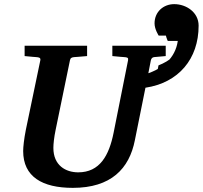

<svg xmlns="http://www.w3.org/2000/svg" viewBox="-20 -892 980 928"><path d="M940 -768C940 -833 880 -872 822 -872C770 -872 727 -835 727 -779C727 -750 747 -720 747 -720H841C841 -642 795 -572 697 -538L709 -600C711 -609 716 -615 725 -616L781 -621V-671H523V-621C550 -618 580 -616 580 -616C596 -615 601 -613 599 -601L529 -250C507 -140 462 -59 358 -59C298 -59 238 -92 238 -177C238 -195 241 -227 249 -265L318 -600C320 -612 327 -615 339 -616C339 -616 370 -618 401 -621V-671H99V-621C126 -618 155 -616 155 -616C169 -615 177 -613 175 -601L105 -265C96 -220 92 -181 92 -162C92 -38 184 16 332 16C516 16 605 -76 632 -215L683 -468C843 -492 940 -607 940 -768ZM738 -533C836 -563 910 -651 923 -717C936 -782 911 -815 866 -815C833 -815 791 -799 781 -750C776 -722 791 -694 791 -694H864C852 -636 798 -596 746 -576Z"/></svg>

Font: Veleka
Style: Bold Italic
Weight: 700
Italic angle: -12°
Designer: Stefan Peev, Context Ltd, 2016; SIL International, 1997-2014.
Foundry: Stefan Peev, Context Ltd, 2016
Version: Version 5.000